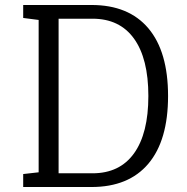

<svg xmlns="http://www.w3.org/2000/svg" viewBox="-20 -750 751 770"><path d="M73 -730H347Q496 -730 575 -636.5Q654 -543 654 -365Q654 -187 575 -93.5Q496 0 347 0H73V-52L135 -59V-670L73 -678ZM215 -675V-55H351Q460 -55 517.5 -135Q575 -215 575 -365Q575 -515 517.5 -595Q460 -675 351 -675Z"/></svg>

Font: Fauna One
Style: Regular
Weight: 400
Version: Version 1.001